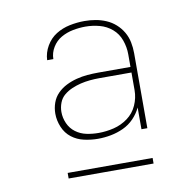

<svg xmlns="http://www.w3.org/2000/svg" viewBox="-61 -756 623 610"><g transform="rotate(-10 250.0 -451.0)"><path d="M227 -317Q205 -317 182.5 -322Q160 -327 142.5 -340.5Q125 -354 116 -375.5Q107 -397 107 -419Q107 -437 113 -454Q119 -471 131.5 -483.5Q144 -496 160 -504Q176 -512 193.5 -516.5Q211 -521 228.5 -522.5Q246 -524 264 -524H368V-565Q368 -588 360 -610.5Q352 -633 334.5 -648Q317 -663 294.5 -669Q272 -675 249 -675Q229 -675 208.5 -671Q188 -667 170.5 -657Q153 -647 142 -629Q131 -611 131 -591H111Q112 -615 124.5 -636.5Q137 -658 157 -670.5Q177 -683 201 -688Q225 -693 249 -693Q267 -693 284.5 -690Q302 -687 318.5 -680Q335 -673 348.5 -661Q362 -649 371 -633.5Q380 -618 383.5 -600.5Q387 -583 387 -565V-323H368V-393Q359 -374 344 -358.5Q329 -343 309.5 -334Q290 -325 269 -321Q248 -317 227 -317ZM232 -335Q257 -335 281.5 -341Q306 -347 326.5 -362Q347 -377 357.5 -400.5Q368 -424 368 -449V-506H264Q249 -506 233.5 -504.5Q218 -503 203.5 -499.5Q189 -496 175 -490Q161 -484 149.5 -474.5Q138 -465 132.5 -450.5Q127 -436 127 -421Q127 -402 135 -384Q143 -366 158.5 -354.5Q174 -343 193 -339Q212 -335 232 -335ZM113 -209V-227H387V-209Z"/></g></svg>

Font: Iosevka Curly Thin
Style: Regular
Weight: 100
Monospace: yes
Designer: Belleve Invis
Foundry: Belleve Invis
Version: Version 22.1.2; ttfautohint (v1.8.4)